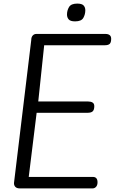

<svg xmlns="http://www.w3.org/2000/svg" viewBox="-20 -1049 639 1069"><path d="M91 0Q73 0 65 -9Q57 -18 58 -31L154 -826Q154 -842 162 -851Q170 -860 182 -860H568Q582 -860 590.5 -853.5Q599 -847 599 -833Q599 -813 591 -805Q583 -797 562 -797H226L193 -484H470Q486 -484 495.5 -478Q505 -472 505 -458Q505 -438 496.5 -429.5Q488 -421 467 -421H184L140 -64H497Q523 -64 523 -34Q523 -18 515 -9Q507 0 495 0ZM398 -930Q372 -930 362.5 -941Q353 -952 353 -968Q353 -991 364.5 -1010Q376 -1029 410 -1029Q436 -1029 445.5 -1018.5Q455 -1008 455 -992Q455 -969 444 -949.5Q433 -930 398 -930Z"/></svg>

Font: Kite One
Style: Regular
Weight: 400
Designer: Eduardo Rodriguez Tunni
Foundry: Eduardo Rodriguez Tunni
Version: Version 1.002; ttfautohint (v1.8.4.7-5d5b);gftools[0.9.23]